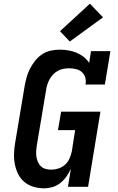

<svg xmlns="http://www.w3.org/2000/svg" viewBox="-20 -1012 640 1040"><path d="M218 8Q188 8 160.5 -0.5Q133 -9 112 -26.5Q91 -44 78.5 -69Q66 -94 60.5 -122Q55 -150 56 -179.5Q57 -209 62 -238L113 -543Q117 -567 123.5 -591Q130 -615 141.5 -638Q153 -661 169.5 -682Q186 -703 207.5 -717.5Q229 -732 254 -737.5Q279 -743 303 -743Q327 -743 350.5 -739Q374 -735 394.5 -726.5Q415 -718 433 -704Q451 -690 463 -671L473 -735H578L548 -554H443Q447 -573 442 -591Q437 -609 424 -621Q411 -633 392.5 -637.5Q374 -642 355 -642Q340 -642 325 -639.5Q310 -637 295.5 -629.5Q281 -622 269.5 -610.5Q258 -599 250 -585Q242 -571 237 -556Q232 -541 230 -526L179 -222Q177 -207 176 -191.5Q175 -176 177.5 -161.5Q180 -147 186 -133.5Q192 -120 202.5 -110.5Q213 -101 227.5 -97Q242 -93 257 -93Q277 -93 297 -99.5Q317 -106 332.5 -120Q348 -134 356.5 -153.5Q365 -173 369 -192L387 -307H294L311 -407H524L457 0H348L364 -98Q354 -76 340 -56Q326 -36 306.5 -20.5Q287 -5 264 1.5Q241 8 218 8ZM358 -787 305 -843 467 -992 538 -918Z"/></svg>

Font: Iosevka Etoile Oblique
Style: Bold
Weight: 700
Italic angle: -9°
Designer: Belleve Invis
Foundry: Belleve Invis
Version: Version 15.5.2; ttfautohint (v1.8.4)